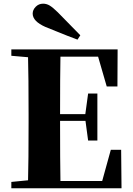

<svg xmlns="http://www.w3.org/2000/svg" viewBox="-20 -1013 714 1033"><path d="M412.1 -823.2 397 -799.8Q371.1 -809.1 342.3 -820.6Q313.5 -832 278.6 -846.2Q243.7 -860.4 224.1 -868.2Q155.8 -898.4 155.8 -939.9Q155.8 -960 172.1 -976.6Q188.5 -993.2 211.9 -993.2Q230.5 -993.2 247.3 -983.2Q264.2 -973.1 291 -946.8ZM631.8 -207 633.8 0H41V-34.2L130.9 -43Q133.8 -144 133.8 -351.1V-395Q133.8 -602.1 130.9 -705.1L41 -712.9V-747.1H612.8L611.8 -547.9H554.2L507.8 -708H305.2Q303.2 -607.9 303.2 -398.9H439L454.1 -509.8H503.9V-256.8H454.1L439.9 -362.8H303.2V-359.9Q303.2 -143.1 305.2 -39.1H529.8L576.2 -207Z"/></svg>

Font: Noto Serif JP Black
Style: Regular
Weight: 900
Designer: Ryoko NISHIZUKA  (kana & ideographs); Frank Grießhammer (Latin, Greek & Cyrillic); Wenlong ZHANG  (bopomofo); Sandoll Co
Foundry: Adobe Systems Incorporated
Version: Version 1.001;PS 1.001;hotconv 16.6.54;makeotf.lib2.5.65590